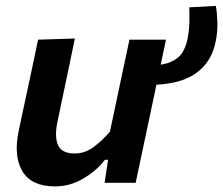

<svg xmlns="http://www.w3.org/2000/svg" viewBox="-20 -636 776 668"><path d="M171 12.5Q90 12.5 58.2 -39.8Q26.5 -92 45 -180.5Q49.5 -202 54 -223Q58.5 -244 64.5 -272Q79 -340 90.2 -392Q101.5 -444 112.5 -498L240.5 -502Q229.5 -448.5 218.5 -396.2Q207.5 -344 195.5 -286.5L180 -212.5Q169 -161 181.8 -131.5Q194.5 -102 240 -102Q275 -102 304.8 -123.8Q334.5 -145.5 362.5 -178L385.5 -286.5Q397.5 -343.5 408.2 -394Q419 -444.5 430.5 -498H557.5Q546 -444 535 -391.8Q524 -339.5 509.5 -271.5L498 -217Q485 -155.5 474.2 -104.8Q463.5 -54 452 0H344L356 -80H345Q317.5 -43.5 271 -15.5Q224.5 12.5 171 12.5ZM496.5 -340.5 494.5 -408Q544.5 -408 572.5 -419.8Q600.5 -431.5 613.8 -452.2Q627 -473 632.5 -500.5Q638 -528.5 638.8 -557Q639.5 -585.5 638.5 -610.5L731 -615.5Q735 -594.5 736.2 -560.2Q737.5 -526 730 -489.5Q715 -417 658.2 -378.8Q601.5 -340.5 496.5 -340.5Z"/></svg>

Font: Commissioner SemiBold
Style: Italic
Weight: 600
Italic angle: -12°
Designer: Kostas Bartsokas
Foundry: Kostas Bartsokas
Version: Version 1.000; ttfautohint (v1.8.3)